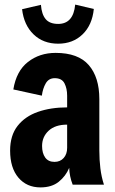

<svg xmlns="http://www.w3.org/2000/svg" viewBox="-20 -803 500 835"><path d="M156 12Q96 12 60 -30.5Q24 -73 24 -148Q24 -214 56.5 -255.5Q89 -297 145 -316.5Q201 -336 272 -336V-387Q272 -418 260.5 -440.5Q249 -463 218 -463Q192 -463 179 -440.5Q166 -418 162 -387L38 -414Q51 -494 101.5 -533.5Q152 -573 222 -573Q320 -573 366 -520Q412 -467 412 -372V-148Q412 -108 416.5 -71Q421 -34 432 0H296Q282 -36 281 -73Q266 -37 235.5 -12.5Q205 12 156 12ZM163 -168Q163 -137 176.5 -118Q190 -99 217 -99Q242 -99 257 -116Q272 -133 272 -160V-261Q220 -261 191.5 -234.5Q163 -208 163 -168ZM233 -613Q168 -613 126 -653.5Q84 -694 76 -763L158 -782Q161 -741 178.5 -720Q196 -699 233 -699Q299 -699 307 -783L388 -764Q381 -694 339 -653.5Q297 -613 233 -613Z"/></svg>

Font: Freeman
Style: Regular
Weight: 400
Designer: Vernon Adams, Aoife Mooney, Rodrigo Fuenzalida
Foundry: Rodrigo Fuenzalida
Version: Version 1.000; ttfautohint (v1.8.4.7-5d5b)